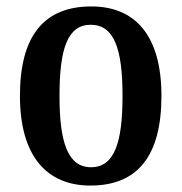

<svg xmlns="http://www.w3.org/2000/svg" viewBox="-20 -567 565 597"><path d="M261 10C407 10 482 -81 482 -269C482 -457 400 -547 264 -547C118 -547 42 -457 42 -269C42 -81 126 10 261 10ZM263 -47C191 -47 165 -124 165 -269C165 -415 190 -490 262 -490C335 -490 361 -415 361 -269C361 -124 336 -47 263 -47Z"/></svg>

Font: Noto Serif Bengali Condensed
Style: Regular
Weight: 400
Width: 3
Designer: Juan Bruce, Universal Thirst, Indian Type Foundry and the Monotype Design Team.
Foundry: Monotype Imaging Inc.
Version: Version 2.003